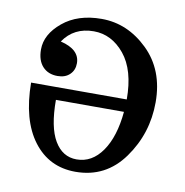

<svg xmlns="http://www.w3.org/2000/svg" viewBox="-64 -559 611 635"><g transform="rotate(10 241.5 -241.5)"><path d="M125 -208Q125 -116.7 151.9 -71.3Q178.7 -25.9 226.1 -25.9Q277.8 -25.9 311.8 -74.7Q345.7 -123.5 353.5 -208ZM451.2 -257.3Q451.2 -152.3 391.1 -68.6Q331.1 15.1 229.5 15.1Q140.6 15.1 87.9 -54.7Q35.2 -124.5 34.2 -250H355.5Q355.5 -348.6 312.5 -400.9Q269.5 -453.1 209.5 -453.1Q142.6 -453.1 107.4 -400.9Q172.4 -385.3 172.4 -338.9Q172.4 -315.9 157.2 -301.3Q142.1 -286.6 116.2 -286.6Q84.5 -286.6 65.9 -306.9Q47.4 -327.1 47.4 -363.8Q47.4 -414.6 97.7 -456.3Q147.9 -498 228 -498Q314.9 -498 383.1 -431.9Q451.2 -365.7 451.2 -257.3Z"/></g></svg>

Font: Munson
Style: Regular
Weight: 400
Designer: Paul James MIller
Foundry: High-Logic / Made with FontCreator
Version: Version 2.10;May 5, 2019;FontCreator 11.5.0.2430 64-bit